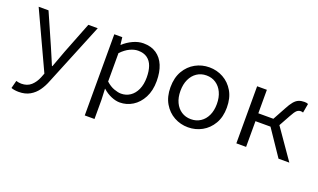

<svg xmlns="http://www.w3.org/2000/svg" viewBox="-74 -913 2548 1536"><g transform="rotate(20 1200.0 -144.5)"><path d="M131 209Q114 209 97 206.5Q80 204 67 199L84 133Q94 136 105.5 138Q117 140 128 140Q179 140 211 111Q243 82 261 37L275 1L49 -486H133L251 -218Q265 -186 280.5 -149Q296 -112 311 -77H315Q328 -112 341.5 -148.5Q355 -185 367 -218L472 -486H552L337 40Q319 88 292 126Q265 164 225.5 186.5Q186 209 131 209Z M693 205V-486H761L768 -424H771Q805 -456 850 -477Q895 -498 939 -498Q1004 -498 1049 -467.5Q1094 -437 1117 -381.5Q1140 -326 1140 -250Q1140 -168 1109 -109Q1078 -50 1028 -19Q978 12 919 12Q885 12 846 -4.5Q807 -21 774 -51H772L776 41V205ZM905 -58Q948 -58 982 -81Q1016 -104 1035.5 -147Q1055 -190 1055 -250Q1055 -304 1041 -344Q1027 -384 996.5 -406Q966 -428 918 -428Q886 -428 849.5 -411Q813 -394 776 -356V-114Q810 -83 845 -70.5Q880 -58 905 -58Z M1500 12Q1436 12 1381.5 -18Q1327 -48 1293.5 -105Q1260 -162 1260 -242Q1260 -324 1293.5 -381Q1327 -438 1381.5 -468Q1436 -498 1500 -498Q1564 -498 1618.5 -468Q1673 -438 1706.5 -381Q1740 -324 1740 -242Q1740 -162 1706.5 -105Q1673 -48 1618.5 -18Q1564 12 1500 12ZM1500 -57Q1546 -57 1581 -80Q1616 -103 1635.5 -144.5Q1655 -186 1655 -242Q1655 -298 1635.5 -340Q1616 -382 1581 -405.5Q1546 -429 1500 -429Q1454 -429 1419 -405.5Q1384 -382 1364.5 -340Q1345 -298 1345 -242Q1345 -186 1364.5 -144.5Q1384 -103 1419 -80Q1454 -57 1500 -57Z M1909 0V-486H1992V-286H2161L2360 0H2268L2120 -219H1992V0ZM2173 -237 2101 -251 2179 -394Q2201 -436 2220 -458.5Q2239 -481 2260 -489.5Q2281 -498 2308 -498Q2328 -498 2340 -492L2326 -414Q2321 -416 2316.5 -417Q2312 -418 2306 -418Q2287 -418 2272.5 -405Q2258 -392 2236 -351Z"/></g></svg>

Font: Source Code Variable
Style: Regular
Weight: 400
Monospace: yes
Designer: Paul D. Hunt, Teo Tuominen
Foundry: Adobe Systems Incorporated
Version: Version 1.010;hotconv 1.0.106;makeotfexe 2.5.65593